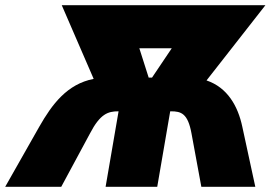

<svg xmlns="http://www.w3.org/2000/svg" viewBox="-61 -720 1054 740"><path d="M177 -700 300 -416C198 -396 140 -319 90 -231L-41 0H175L286 -206C325 -281 355 -291 395 -291H396L346 0H545L595 -291H598C637 -291 663 -283 677 -206L715 0H923L873 -231C856 -312 815 -383 735 -410L962 -700ZM476 -534H601L525 -421H512Z"/></svg>

Font: Fixel Text 20240404 Black
Style: Italic
Weight: 900
Width: 4
Italic angle: -10°
Designer: AlfaBravo + MacPaw
Foundry: Kyrylo Tkachov, Marchela Mozhyna, Serhii Makarenko, Maria Weinstein, Zakhar Kryvoshyya
Version: Version 1.211;Glyphs 3.2 (3225)